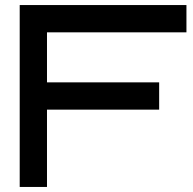

<svg xmlns="http://www.w3.org/2000/svg" viewBox="-20 -740 763 760"><path d="M58 -720H718V-612H166V-414H610V-306H166V0H58Z"/></svg>

Font: Orbitron
Style: Regular
Weight: 500
Designer: Matt McInerney
Foundry: Matt McInerney
Version: 1.000